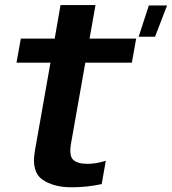

<svg xmlns="http://www.w3.org/2000/svg" viewBox="-20 -748 694 774"><path d="M539 -600H605L653.5 -726H580ZM268.5 7Q331 7 390 -6L406.5 -100Q369 -87.5 332 -87.5Q293.5 -87.5 275.5 -103.5Q257.5 -119.5 266.5 -170.5L324 -495.5H511.5L529 -592.5H341L365 -727.5H224L200.5 -592.5H64L46.5 -495.5H183.5L120.5 -139Q106 -56 150.5 -24.5Q195 7 268.5 7Z"/></svg>

Font: Anybody Thin SemiBold
Style: Italic
Weight: 600
Italic angle: -10°
Version: Version 1.113;gftools[0.9.25]